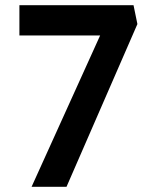

<svg xmlns="http://www.w3.org/2000/svg" viewBox="-20 -722 586 742"><path d="M102 0 367 -585H55V-702H496L511 -629L237 0Z"/></svg>

Font: Our Lexend Medium
Style: Regular
Weight: 500
Designer: Bonnie Shaver-Troup, Thomas Jockin
Foundry: Lexend
Version: Version 1.007